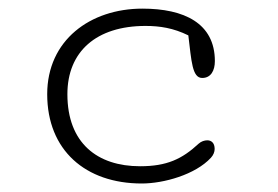

<svg xmlns="http://www.w3.org/2000/svg" viewBox="-20 -417 645 445"><path d="M310.1 -397C189 -397 89.4 -323.7 89.4 -198.7C89.4 -68.8 178.2 8.3 308.6 8.3C359.4 8.3 432.6 -12.2 468.8 -51.3C474.6 -57.6 477.5 -64.9 477.5 -71.8C477.5 -85.9 469.7 -91.8 460.4 -91.8C454.1 -91.8 446.3 -89.4 440.4 -84C401.9 -48.3 366.7 -31.7 304.7 -31.7C205.6 -31.7 136.2 -85.4 136.2 -198.7C136.2 -297.4 203.1 -356.9 317.4 -356.9C350.1 -356.9 381.8 -352.1 416.5 -335C423.8 -275.4 425.3 -236.3 448.7 -236.3C468.8 -236.3 478 -253.4 478 -275.4C478 -363.3 406.7 -397 310.1 -397Z"/></svg>

Font: Cutive Mono
Style: Regular
Weight: 400
Monospace: yes
Designer: Vernon Adams
Foundry: Vernon Adams
Version: Version 1.002